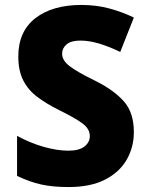

<svg xmlns="http://www.w3.org/2000/svg" viewBox="-20 -746 603 776"><path d="M257 10Q193 10 146 -0.5Q99 -11 49 -35V-197Q102 -168 156.5 -152.5Q211 -137 256 -137Q300 -137 321.5 -154Q343 -171 343 -196Q343 -225 313.5 -247Q284 -269 217 -302Q167 -327 130.5 -354.5Q94 -382 74 -421Q54 -460 54 -518Q54 -619 123 -672.5Q192 -726 309 -726Q370 -726 423 -711.5Q476 -697 521 -675L466 -536Q423 -557 382 -569.5Q341 -582 305 -582Q267 -582 249 -566.5Q231 -551 231 -529Q231 -502 261.5 -478.5Q292 -455 366 -419Q440 -382 480.5 -336.5Q521 -291 521 -212Q521 -151 492 -100.5Q463 -50 404.5 -20Q346 10 257 10Z"/></svg>

Font: Noto Sans Mono SemiCondensed Black
Style: Regular
Weight: 900
Width: 4
Designer: Monotype Design Team
Foundry: Monotype Imaging Inc.
Version: Version 2.014; ttfautohint (v1.8.4.7-5d5b)